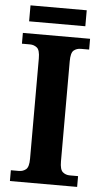

<svg xmlns="http://www.w3.org/2000/svg" viewBox="-58 -885 491 922"><g transform="rotate(5 187.5 -424.5)"><path d="M26 0V-52H65Q84 -52 98.5 -63.5Q113 -75 113 -115V-598Q113 -639 98.5 -650.5Q84 -662 65 -662H26V-714H350V-662H310Q290 -662 276 -650.5Q262 -639 262 -598V-115Q262 -76 276 -64Q290 -52 310 -52H350V0ZM51 -772V-849H322V-772Z"/></g></svg>

Font: Noto Serif Tamil SemiCondensed
Style: Bold Italic
Weight: 700
Width: 4
Italic angle: -12°
Designer: Indian Type Foundry, Tom Grace, and the Monotype Design Team
Foundry: Monotype Imaging Inc.
Version: Version 2.003; ttfautohint (v1.8.4.7-5d5b)